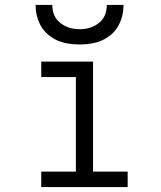

<svg xmlns="http://www.w3.org/2000/svg" viewBox="-20 -762 656 782"><path d="M289 -20V-511H359V-20ZM148 0V-63H500V0ZM148 -448V-511H324V-448ZM304 -581Q242 -581 202.5 -602.8Q163 -624.5 144 -661Q125 -697.5 125 -742H193Q193 -694 225.8 -668.5Q258.5 -643 304 -643Q350.5 -643 382.8 -668.5Q415 -694 415 -742H483Q483 -697.5 464.2 -661Q445.5 -624.5 406 -602.8Q366.5 -581 304 -581Z"/></svg>

Font: Overpass Mono Light
Style: Regular
Weight: 300
Monospace: yes
Designer: Delve Withrington, Dave Bailey
Foundry: Delve Fonts LLC
Version: Version 4.000